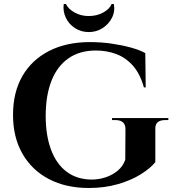

<svg xmlns="http://www.w3.org/2000/svg" viewBox="-20 -924 876 958"><path d="M755 -280V-115Q731 -85 683.5 -55Q636 -25 569.5 -5.5Q503 14 423 14Q309 14 224 -30.5Q139 -75 92 -157Q45 -239 45 -351Q45 -463 91.5 -544Q138 -625 224.5 -669.5Q311 -714 429 -714Q484 -714 536 -706.5Q588 -699 632 -687Q676 -675 705 -659L707 -488H698Q679 -556 643 -596.5Q607 -637 559.5 -654.5Q512 -672 459 -672Q377 -672 321 -632.5Q265 -593 236.5 -520Q208 -447 208 -345Q208 -249 234.5 -177.5Q261 -106 312 -67.5Q363 -29 436 -28Q473 -28 507.5 -39.5Q542 -51 568 -73Q594 -95 605 -127L606 -280Q606 -325 555 -325H539V-335H820V-325H805Q753 -325 755 -280ZM548 -904Q555 -867 538.5 -835Q522 -803 491.5 -783.5Q461 -764 423 -764Q385 -764 354.5 -783.5Q324 -803 308.5 -835.5Q293 -868 298 -904H309Q320 -880 351.5 -862Q383 -844 423 -844Q463 -844 495 -861.5Q527 -879 537 -904Z"/></svg>

Font: Cinzel
Style: Bold
Weight: 700
Designer: Natanael Gama
Version: Version 2.000